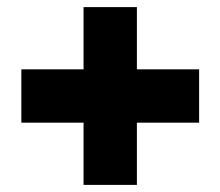

<svg xmlns="http://www.w3.org/2000/svg" viewBox="-20 -570 620 540"><path d="M215 -225H40V-375H215V-550H365V-375H540V-225H365V-50H215Z"/></svg>

Font: Urbanist
Style: Regular
Weight: 400
Designer: Corey Hu
Foundry: Corey Hu
Version: Version 1.2; befe77262ef67d88f1d94aa3d2e49ef1327b4483